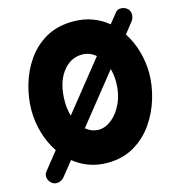

<svg xmlns="http://www.w3.org/2000/svg" viewBox="-100 -650 762 831"><g transform="rotate(-15 281.0 -234.5)"><path d="M34.2 88.9Q20.5 80.1 16.4 63.7Q12.2 47.4 22 35.2L85.4 -44.4Q57.1 -86.4 42.7 -136.7Q28.3 -187 28.3 -237.3Q28.3 -292 44.4 -349.1Q60.5 -406.2 93.8 -454.8Q127 -503.4 178.7 -533.2Q230.5 -563 301.8 -563Q349.1 -563 387.7 -548.3Q426.3 -533.7 456.1 -508.8L491.7 -553.2Q501.5 -565.4 518.8 -564Q536.1 -562.5 546.9 -551.3Q557.1 -540 556.2 -524.2Q555.2 -508.3 545.4 -496.1L508.3 -449.2Q535.6 -407.2 549.1 -358.2Q562.5 -309.1 562.5 -262.7Q562.5 -207.5 545.4 -149.7Q528.3 -91.8 494.1 -42.7Q460 6.3 408.4 36.6Q356.9 66.9 288.6 66.9Q243.7 66.9 205.8 52.7Q168 38.6 138.2 14.2L87.4 77.6Q77.1 89.8 62 93.5Q46.9 97.2 34.2 88.9ZM301.8 -414.6Q248.5 -414.6 213.1 -366.5Q177.7 -318.4 177.7 -237.3Q177.7 -202.1 187 -171.9L362.8 -391.6Q335.4 -414.6 301.8 -414.6ZM414.1 -262.7Q414.1 -293.9 406.2 -321.8L231.4 -103Q257.8 -81.5 288.6 -81.5Q319.3 -81.5 348.1 -105Q377 -128.4 395.5 -169.4Q414.1 -210.4 414.1 -262.7Z"/></g></svg>

Font: Mikhak ExtraBold
Style: Regular
Weight: 800
Designer: Amin Abedi
Version: Version 3.3